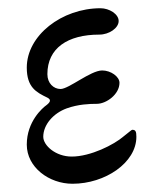

<svg xmlns="http://www.w3.org/2000/svg" viewBox="-20 -432 374 466"><path d="M156 14C235 14 311 -37 311 -100C311 -113 309 -117 301 -117C299 -117 292 -110 280 -101C257 -81 200 -52 154 -52C115 -52 85 -79 85 -100C85 -129 109 -157 142 -169C170 -179 197 -180 215 -180C238 -180 270 -203 270 -231C270 -246 249 -261 228 -261C200 -261 147 -216 127 -216C110 -216 95 -230 95 -252C95 -315 144 -348 221 -348C245 -348 268 -364 268 -381C268 -398 245 -412 224 -412C130 -412 45 -346 45 -268C45 -220 68 -208 95 -195C105 -190 102 -184 93 -177C83 -170 45 -137 45 -81C45 -26 99 14 156 14Z"/></svg>

Font: Garamond-Math
Style: Regular
Weight: 400
Version: Version 2019-08-16